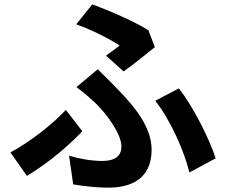

<svg xmlns="http://www.w3.org/2000/svg" viewBox="-20 -817 1040 884"><path d="M468 -561 549 -488C589 -516 666 -578 693 -600L663 -678C595 -720 488 -766 405 -797L331 -705C407 -678 488 -636 531 -607C517 -596 492 -578 468 -561ZM298 -100 317 32C366 40 423 47 479 47C582 47 678 7 678 -127C678 -220 619 -309 511 -417C486 -444 460 -468 430 -498L332 -416C366 -391 399 -362 425 -337C470 -292 539 -202 539 -142C539 -94 503 -76 452 -76C404 -76 353 -84 298 -100ZM852 -23 973 -88C943 -181 865 -334 803 -410L695 -353C762 -269 828 -123 852 -23ZM359 -213 283 -311C224 -246 114 -161 28 -115L104 -7C211 -72 303 -153 359 -213Z"/></svg>

Font: Source Han Sans KR
Style: Bold
Weight: 700
Designer: Ryoko NISHIZUKA 西塚涼子 (kana, bopomofo & ideographs); Paul D. Hunt (Latin, Greek & Cyrillic); Sandoll Communications 산돌커뮤니
Foundry: Adobe
Version: Version 2.004;hotconv 1.0.118;makeotfexe 2.5.65603